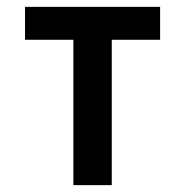

<svg xmlns="http://www.w3.org/2000/svg" viewBox="-20 -540 540 560"><path d="M194 0V-424H53V-520H447V-424H306V0Z"/></svg>

Font: Iosevka Fixed
Style: Bold
Weight: 700
Monospace: yes
Designer: Belleve Invis
Foundry: Belleve Invis
Version: Version 32.3.0